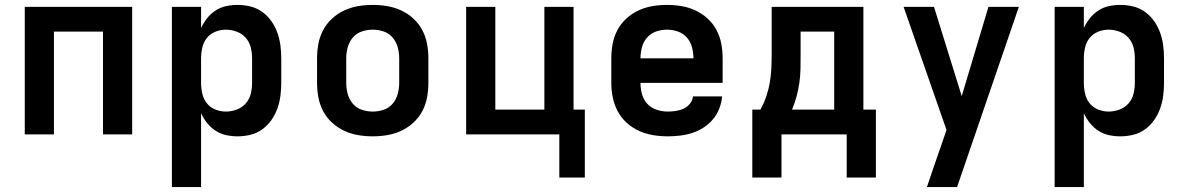

<svg xmlns="http://www.w3.org/2000/svg" viewBox="-20 -548 4840 783"><path d="M81 0V-520H519V0H400V-419H200V0Z M681 215V-520H800V-434Q810 -455 824.5 -473.5Q839 -492 859 -505Q879 -518 902 -523Q925 -528 949 -528Q976 -528 1002 -521.5Q1028 -515 1049.5 -499.5Q1071 -484 1086.5 -462Q1102 -440 1111 -415Q1120 -390 1123.5 -363.5Q1127 -337 1127 -310V-210Q1127 -183 1123.5 -156.5Q1120 -130 1111 -105Q1102 -80 1086.5 -58Q1071 -36 1049.5 -20.5Q1028 -5 1002 1.5Q976 8 949 8Q925 8 902 3Q879 -2 859 -15Q839 -28 824.5 -46.5Q810 -65 800 -86V215ZM901 -93Q923 -93 945 -101Q967 -109 982 -126Q997 -143 1002.5 -165Q1008 -187 1008 -210V-310Q1008 -333 1002.5 -355Q997 -377 982 -394Q967 -411 945 -419Q923 -427 901 -427Q879 -427 858 -418.5Q837 -410 823.5 -393Q810 -376 805 -354Q800 -332 800 -310V-210Q800 -188 805 -166Q810 -144 823.5 -127Q837 -110 858 -101.5Q879 -93 901 -93Z M1500 8Q1470 8 1440.5 3Q1411 -2 1384 -14.5Q1357 -27 1334.5 -47.5Q1312 -68 1298 -94.5Q1284 -121 1278.5 -150.5Q1273 -180 1273 -210V-310Q1273 -340 1278.5 -369.5Q1284 -399 1298 -425.5Q1312 -452 1334.5 -472.5Q1357 -493 1384 -505.5Q1411 -518 1440.5 -523Q1470 -528 1500 -528Q1530 -528 1559.5 -523Q1589 -518 1616 -505.5Q1643 -493 1665.5 -472.5Q1688 -452 1702 -425.5Q1716 -399 1721.5 -369.5Q1727 -340 1727 -310V-210Q1727 -180 1721.5 -150.5Q1716 -121 1702 -94.5Q1688 -68 1665.5 -47.5Q1643 -27 1616 -14.5Q1589 -2 1559.5 3Q1530 8 1500 8ZM1500 -93Q1523 -93 1545 -100.5Q1567 -108 1581.5 -125.5Q1596 -143 1602 -165Q1608 -187 1608 -210V-310Q1608 -333 1602 -355Q1596 -377 1581.5 -394.5Q1567 -412 1545 -419.5Q1523 -427 1500 -427Q1477 -427 1455 -419.5Q1433 -412 1418.5 -394.5Q1404 -377 1398 -355Q1392 -333 1392 -310V-210Q1392 -187 1398 -165Q1404 -143 1418.5 -125.5Q1433 -108 1455 -100.5Q1477 -93 1500 -93Z M2261 176V0H1881V-520H2000V-101H2200V-520H2319V-101H2365V176Z M2703 8Q2673 8 2643 3Q2613 -2 2585.5 -14.5Q2558 -27 2535.5 -47.5Q2513 -68 2499 -94.5Q2485 -121 2479 -150.5Q2473 -180 2473 -210V-310Q2473 -340 2478.5 -369.5Q2484 -399 2498 -425.5Q2512 -452 2534.5 -472.5Q2557 -493 2584 -505.5Q2611 -518 2640.5 -523Q2670 -528 2700 -528Q2730 -528 2759.5 -523Q2789 -518 2816 -505.5Q2843 -493 2865.5 -472.5Q2888 -452 2902 -425.5Q2916 -399 2921.5 -369.5Q2927 -340 2927 -310V-210H2592Q2592 -187 2598 -164.5Q2604 -142 2619.5 -125Q2635 -108 2657.5 -100.5Q2680 -93 2703 -93Q2719 -93 2736 -95.5Q2753 -98 2768 -105Q2783 -112 2794 -125.5Q2805 -139 2806 -155H2925Q2923 -130 2913.5 -105.5Q2904 -81 2887.5 -61.5Q2871 -42 2849.5 -28Q2828 -14 2803.5 -6Q2779 2 2753.5 5Q2728 8 2703 8ZM2592 -310H2808Q2808 -333 2802 -355.5Q2796 -378 2781 -395Q2766 -412 2744.5 -419.5Q2723 -427 2700 -427Q2677 -427 2655.5 -419.5Q2634 -412 2619 -395Q2604 -378 2598 -355.5Q2592 -333 2592 -310Z M3048 176V-101H3081Q3095 -126 3104.5 -153.5Q3114 -181 3119 -209.5Q3124 -238 3125.5 -267Q3127 -296 3127 -325V-520H3501V-101H3552V176H3433V0H3167V176ZM3210 -101H3382V-419H3245V-325Q3245 -296 3244.5 -267.5Q3244 -239 3240 -211Q3236 -183 3228.5 -155Q3221 -127 3210 -101Z M3760 215Q3774 173 3788.5 131Q3803 89 3818 46L3840 -18L3665 -520H3789L3902 -156L4011 -520H4135L3883 215Z M4281 215V-520H4400V-434Q4410 -455 4424.5 -473.5Q4439 -492 4459 -505Q4479 -518 4502 -523Q4525 -528 4549 -528Q4576 -528 4602 -521.5Q4628 -515 4649.5 -499.5Q4671 -484 4686.5 -462Q4702 -440 4711 -415Q4720 -390 4723.5 -363.5Q4727 -337 4727 -310V-210Q4727 -183 4723.5 -156.5Q4720 -130 4711 -105Q4702 -80 4686.5 -58Q4671 -36 4649.5 -20.5Q4628 -5 4602 1.5Q4576 8 4549 8Q4525 8 4502 3Q4479 -2 4459 -15Q4439 -28 4424.5 -46.5Q4410 -65 4400 -86V215ZM4501 -93Q4523 -93 4545 -101Q4567 -109 4582 -126Q4597 -143 4602.5 -165Q4608 -187 4608 -210V-310Q4608 -333 4602.5 -355Q4597 -377 4582 -394Q4567 -411 4545 -419Q4523 -427 4501 -427Q4479 -427 4458 -418.5Q4437 -410 4423.5 -393Q4410 -376 4405 -354Q4400 -332 4400 -310V-210Q4400 -188 4405 -166Q4410 -144 4423.5 -127Q4437 -110 4458 -101.5Q4479 -93 4501 -93Z"/></svg>

Font: Iosevka Book
Style: Bold
Weight: 700
Designer: Belleve Invis
Foundry: Belleve Invis
Version: Version 28.0.7; ttfautohint (v1.8.3)